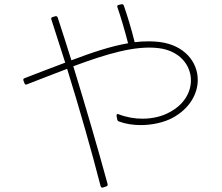

<svg xmlns="http://www.w3.org/2000/svg" viewBox="-20 -829 1040 901"><path d="M485 35C439 -134 382 -329 324 -518C478 -575 614 -617 725 -603C823 -591 876 -523 876 -452C876 -396 844 -338 775 -302C743 -284 698 -272 648 -272C613 -272 575 -278 536 -293C535 -293 533 -294 532 -294C529 -294 527 -291 527 -287C527 -287 527 -286 527 -285L530 -269C531 -264 533 -261 538 -259C570 -247 606 -242 640 -242C696 -242 750 -255 788 -275C869 -318 908 -388 908 -454C908 -538 846 -617 729 -632C712 -634 695 -635 678 -635C656 -635 634 -634 612 -631C596 -696 577 -757 561 -803C559 -808 555 -810 550 -809L537 -806C531 -805 529 -801 531 -795C547 -749 565 -688 581 -626C499 -612 410 -582 315 -546C294 -614 272 -682 251 -746C249 -752 245 -754 240 -753L227 -749C221 -747 219 -744 221 -738C242 -673 264 -604 286 -535C224 -512 160 -487 95 -462C90 -460 88 -456 90 -451L95 -438C97 -432 101 -431 106 -433C171 -458 234 -483 295 -506C354 -316 410 -120 452 44C454 50 458 53 463 51L478 46C484 44 486 41 485 35Z"/></svg>

Font: LINE Seed JP_OTF Thin
Style: Regular
Weight: 250
Designer: LY Corporation & Fontrix & Fontworks
Version: Version 1.007